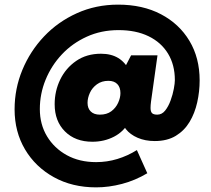

<svg xmlns="http://www.w3.org/2000/svg" viewBox="-20 -694 913 829"><path d="M395 115Q292 115 212.5 71Q133 27 88 -49Q43 -125 43 -222Q43 -311 76.5 -392Q110 -473 170 -536.5Q230 -600 312 -637Q394 -674 490 -674Q596 -674 675 -632.5Q754 -591 798 -517.5Q842 -444 842 -347Q842 -299 831.5 -252Q821 -205 798.5 -167.5Q776 -130 739 -107.5Q702 -85 648 -85Q607 -85 574.5 -99Q542 -113 523.5 -136.5Q505 -160 505 -188Q505 -190 505.5 -193Q506 -196 506 -198L508 -219L537 -168Q515 -126 472.5 -104Q430 -82 379 -82Q305 -82 260.5 -126.5Q216 -171 216 -244Q216 -301 240 -350.5Q264 -400 309 -431Q354 -462 416 -462Q460 -462 490.5 -443.5Q521 -425 540 -387L520 -405L546 -455H660L632 -255Q631 -247 630.5 -240.5Q630 -234 630 -228Q630 -212 636.5 -205.5Q643 -199 659 -199Q679 -199 693 -216.5Q707 -234 716.5 -260Q726 -286 730.5 -310.5Q735 -335 735 -348Q735 -414 705.5 -462.5Q676 -511 621.5 -537.5Q567 -564 492 -564Q417 -564 354.5 -535.5Q292 -507 247 -459Q202 -411 177 -350Q152 -289 152 -223Q152 -157 183 -105.5Q214 -54 268.5 -24Q323 6 395 6Q442 6 486.5 -7.5Q531 -21 571 -46L616 54Q564 85 507 100Q450 115 395 115ZM411 -199Q441 -199 460.5 -213.5Q480 -228 490 -250Q500 -272 500 -292Q500 -317 486.5 -331Q473 -345 448 -345Q419 -345 398.5 -330Q378 -315 368 -293Q358 -271 358 -250Q358 -226 372 -212.5Q386 -199 411 -199Z"/></svg>

Font: Hanken Grotesk Black
Style: Italic
Weight: 900
Italic angle: -8°
Designer: Alfredo Marco Pradil
Foundry: Hanken Design Co.
Version: Version 3.013